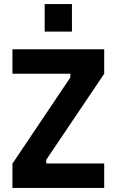

<svg xmlns="http://www.w3.org/2000/svg" viewBox="-20 -922 572 942"><path d="M199.2 -767.1V-901.9H333V-767.1ZM41 -560.1V-680.2H491.2V-560.1L207 -138.2V-120.1H491.2V0H41V-119.1L325.2 -542V-560.1Z"/></svg>

Font: TitilliumWeb-Bold
Style: Bold
Weight: 700
Version: Version 1.001;PS 57.000;hotconv 1.0.70;makeotf.lib2.5.55311